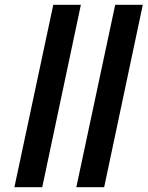

<svg xmlns="http://www.w3.org/2000/svg" viewBox="-20 -780 615 800"><path d="M40 0 202 -760H317L156 0ZM298 0 460 -760H575L414 0Z"/></svg>

Font: Noto Sans ExtraBold
Style: Italic
Weight: 800
Italic angle: -12°
Designer: Monotype Design Team
Foundry: Monotype Imaging Inc.
Version: Version 2.013; ttfautohint (v1.8.4.7-5d5b)